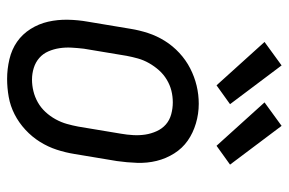

<svg xmlns="http://www.w3.org/2000/svg" viewBox="-156 -648 812 540"><g transform="rotate(90 250.0 -378.0)"><path d="M202 8Q174 8 146.5 1.5Q119 -5 97.5 -20Q76 -35 61.5 -58Q47 -81 41 -107.5Q35 -134 35.5 -162.5Q36 -191 41 -219L61 -339Q65 -364 73 -388.5Q81 -413 95 -435.5Q109 -458 129 -476.5Q149 -495 172.5 -507Q196 -519 221 -525Q246 -531 272 -531Q300 -531 327 -523Q354 -515 375.5 -500Q397 -485 411.5 -462Q426 -439 432.5 -412.5Q439 -386 438 -357.5Q437 -329 433 -301L413 -181Q409 -156 401 -131.5Q393 -107 379 -84.5Q365 -62 345 -43.5Q325 -25 301.5 -13Q278 -1 252.5 3.5Q227 8 202 8ZM204 -62Q220 -62 236.5 -66Q253 -70 268 -78.5Q283 -87 295 -100Q307 -113 315.5 -128.5Q324 -144 328.5 -160Q333 -176 336 -192L356 -312Q359 -329 360 -346.5Q361 -364 358.5 -380.5Q356 -397 349 -412.5Q342 -428 330 -438.5Q318 -449 301.5 -453.5Q285 -458 268 -458Q251 -458 235 -454Q219 -450 204 -441Q189 -432 177.5 -419Q166 -406 157.5 -391Q149 -376 144.5 -360Q140 -344 137 -328L117 -208Q115 -191 114 -173.5Q113 -156 115.5 -139.5Q118 -123 124.5 -108Q131 -93 143 -82.5Q155 -72 171 -67Q187 -62 204 -62ZM390 -581 268 -716 334 -764 443 -619ZM220 -581 98 -716 164 -764 273 -619Z"/></g></svg>

Font: Iosevka Gothic
Style: Italic
Weight: 400
Italic angle: -9°
Monospace: yes
Designer: Belleve Invis
Foundry: Belleve Invis
Version: Version 15.5.1; ttfautohint (v1.8.4)